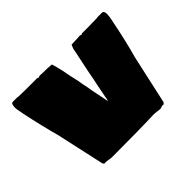

<svg xmlns="http://www.w3.org/2000/svg" viewBox="-132 -927 1182 1182"><g transform="rotate(-45 459.0 -336.5)"><path d="M238 -3Q223 -6 211 -6Q208 -6 208 -5H203Q193 -11 193 -16L123 -333Q94 -437 64 -580Q63 -583 62.5 -590Q62 -597 60 -603Q55 -623 55 -639Q55 -651 58 -660Q60 -673 73 -673H85H108Q116 -671 134 -671L179 -670H188H280Q281 -669 284 -668Q287 -667 290 -666Q292 -666 293.5 -667Q295 -668 296 -668Q300 -670 304 -670H308L318 -669Q331 -668 373 -668Q384 -666 403 -666Q409 -654 423 -593L434 -536Q438 -515 448 -473Q448 -472 448.5 -468Q449 -464 450 -458Q452 -450 453.5 -440.5Q455 -431 458 -420Q459 -413 466 -373L483 -290L486 -275V-271Q488 -270 488 -266L489 -260L490 -266Q490 -272 493 -275Q493 -276 493.5 -279.5Q494 -283 495 -290Q503 -330 511 -373L521 -420Q523 -432 525 -441Q527 -450 528 -458L531 -473Q536 -494 544 -536L555 -588Q557 -599 565 -638Q570 -654 576 -666Q590 -666 598 -667L623 -668L643 -669L651 -670H654Q656 -670 656 -668Q657 -668 657.5 -667Q658 -666 658 -666Q662 -666 664.5 -667Q667 -668 668 -668V-670H731H739Q751 -670 759 -671H784Q803 -671 810 -673H833H846Q864 -673 864 -645L863 -633Q863 -623 859 -603Q856 -593 855.5 -587.5Q855 -582 854 -580Q828 -448 796 -333L726 -16Q726 -13 716 -5H713L708 -6Q701 -6 695 -3Q689 0 683 0Q670 0 656 -3Q640 -5 629 -5Q505 0 265 0Q253 0 238 -3Z"/></g></svg>

Font: Sigmar One
Style: Regular
Weight: 400
Designer: Vernon Adams
Foundry: Vernon Adams
Version: Version 2.000